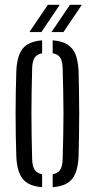

<svg xmlns="http://www.w3.org/2000/svg" viewBox="-20 -774 395 800"><path d="M48 -123Q46.5 -163.5 45.8 -208.2Q45 -253 45 -299.2Q45 -345.5 45.8 -390.5Q46.5 -435.5 48 -477Q50.5 -541 74.5 -571.2Q98.5 -601.5 155.5 -606V-552Q134 -548 124.5 -533.8Q115 -519.5 114 -490.5Q112.5 -437.5 111.8 -391Q111 -344.5 111 -299.8Q111 -255 111.8 -208.5Q112.5 -162 114 -109Q115 -80.5 124.8 -66.2Q134.5 -52 155.5 -48V6Q98.5 1.5 74.5 -28.8Q50.5 -59 48 -123ZM199.5 6V-48Q221 -52 230.5 -66.2Q240 -80.5 241 -109Q242.5 -162.5 243.5 -209Q244.5 -255.5 244.5 -300Q244.5 -344.5 243.5 -391Q242.5 -437.5 241 -490.5Q240 -520 230.8 -534.2Q221.5 -548.5 199.5 -552V-606Q238 -603 261 -588.5Q284 -574 294.8 -546.8Q305.5 -519.5 307.5 -477Q308.5 -436.5 309.2 -391.5Q310 -346.5 310 -300.5Q310 -254.5 309.2 -209.2Q308.5 -164 307.5 -123Q305.5 -80.5 294.8 -53Q284 -25.5 261 -11.2Q238 3 199.5 6ZM102.5 -640.5 179.5 -754H229L152.5 -640.5ZM194.5 -640.5 271.5 -754H321L244.5 -640.5Z"/></svg>

Font: Big Shoulders Stencil Display Thin
Style: Regular
Weight: 400
Version: Version 2.001